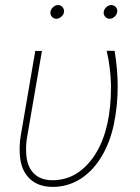

<svg xmlns="http://www.w3.org/2000/svg" viewBox="-20 -730 553 760"><path d="M146 -528.3 87.4 -188Q82 -157.7 83.5 -127Q85 -74.7 111.8 -45.7Q138.7 -16.6 187.5 -16.6Q283.2 -16.6 347.2 -104.7Q411.1 -192.9 418.5 -346.7L419.4 -391.6Q418 -460.4 402.3 -528.8H433.6Q445.3 -459.5 445.8 -392.1Q446.3 -312.5 430.7 -238Q415 -163.6 379.6 -106.4Q344.2 -49.3 295.2 -19.8Q246.1 9.8 189 9.8Q130.9 9.8 96.9 -23.2Q63 -56.2 58.6 -115.7Q55.7 -153.8 62 -191.9L119.6 -528.3ZM179.7 -683.1Q181.2 -693.4 190.2 -701.7Q199.2 -710 209.5 -710Q220.7 -710 227.8 -701.4Q234.9 -692.9 233.4 -682.1Q231.9 -671.9 222.7 -663.8Q213.4 -655.8 203.1 -655.8Q191.9 -655.8 185.1 -664.1Q178.2 -672.4 179.7 -683.1ZM390.6 -683.1Q392.1 -693.4 400.9 -701.7Q409.7 -710 420.4 -710Q431.6 -710 438.7 -701.4Q445.8 -692.9 443.8 -682.1Q442.4 -671.9 433.3 -663.8Q424.3 -655.8 414.1 -655.8Q402.8 -655.8 396 -664.1Q389.2 -672.4 390.6 -683.1Z"/></svg>

Font: Roboto Thin
Style: Italic
Weight: 250
Italic angle: -12°
Designer: Google
Version: Version 2.134; 2016